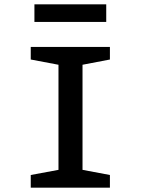

<svg xmlns="http://www.w3.org/2000/svg" viewBox="-20 -873 654 893"><path d="M140.1 -771V-853H474.1V-771ZM123 -59.1 252 -83V-571.8L123 -596.2V-654.8H491.2V-596.2L363.8 -571.8V-83L491.2 -59.1V0H123Z"/></svg>

Font: IntelOne Mono Medium
Style: Regular
Weight: 500
Designer: Fred Shallcrass
Foundry: Frere-Jones Type LLC
Version: Version 1.200;hotconv 1.1.0;makeotfexe 2.6.0;FJTRelease1.2